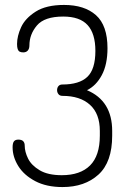

<svg xmlns="http://www.w3.org/2000/svg" viewBox="-20 -751 520 777"><path d="M384 -202V-221Q384 -291 344 -327Q304 -363 233 -363Q222 -363 216.5 -370Q211 -377 211 -386Q211 -396 216.5 -402.5Q222 -409 232 -409Q301 -409 333.5 -440Q366 -471 366 -545Q366 -615 334.5 -649.5Q303 -684 236 -684Q160 -684 129.5 -648Q99 -612 99 -567Q99 -554 92.5 -546.5Q86 -539 74 -539Q65 -539 59.5 -542Q54 -545 51.5 -552.5Q49 -560 49 -573Q49 -605 65.5 -641Q82 -677 124.5 -704Q167 -731 239 -731Q322 -731 368.5 -689.5Q415 -648 415 -556Q415 -490 392 -447Q369 -404 332 -386Q434 -343 434 -221V-202Q434 -95 378.5 -44.5Q323 6 233 6Q168 6 122.5 -18Q77 -42 54 -79Q31 -116 31 -155Q31 -172 36.5 -179Q42 -186 54 -186Q68 -186 74 -179.5Q80 -173 80 -162Q80 -137 93.5 -109.5Q107 -82 140.5 -62Q174 -42 230 -42Q305 -42 344.5 -81.5Q384 -121 384 -202Z"/></svg>

Font: Dosis
Style: Regular
Weight: 400
Designer: Edgar Tolentino, Pablo Impallari, Igino Marini
Foundry: Edgar Tolentino, Pablo Impallari, Igino Marini
Version: Version 1.007;Glyphs 3.1.1 (3134)